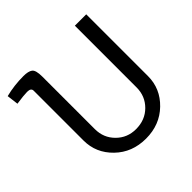

<svg xmlns="http://www.w3.org/2000/svg" viewBox="-171 -824 979 979"><g transform="rotate(-45 318.5 -334.0)"><path d="M578.1 -218.8Q578.1 -128.9 511.7 -64.5Q445.3 0 345.7 0Q246.1 0 179.7 -64.5Q113.3 -128.9 113.3 -218.8V-578.1Q113.3 -597.7 85.9 -597.7Q62.5 -597.7 7.8 -589.8L0 -652.3Q62.5 -668 128.9 -668Q164.1 -668 179.7 -656.2Q195.3 -644.5 195.3 -597.7V-218.8Q195.3 -156.2 238.3 -113.3Q281.2 -70.3 343.8 -70.3Q410.2 -70.3 453.1 -113.3Q496.1 -156.2 496.1 -218.8V-664.1H578.1Z"/></g></svg>

Font: 和音 by 宁静之雨，公众号njzyshare
Style: Regular
Weight: 400
Designer: Steve Matteson
Foundry: Ascender Corporation
Version: Version 6.00;June 8, 2018;FontCreator 11.0.0.2388 32-bit